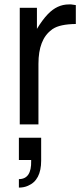

<svg xmlns="http://www.w3.org/2000/svg" viewBox="-20 -559 373 863"><path d="M68.8 -523.9H146V-429.2Q170.9 -470.2 194.8 -495.1Q236.8 -539.1 289.1 -539.1H299.8L320.8 -536.1V-451.2Q249 -450.2 217.8 -429.2Q215.8 -428.2 213.9 -426.8L211.9 -424.8Q152.8 -381.8 152.8 -272V0H68.8ZM64.9 60.1H165V163.1Q165 251 106 275.9Q87.9 284.2 64.9 284.2V246.1Q122.1 246.1 120.1 164.1V160.2H64.9Z"/></svg>

Font: SolaimanLipiNormal
Style: Normal
Weight: 400
Designer: Solaiman Karim
Version: Version 1.6.1 ; ttfautohint (v1.5.65-e2d9)